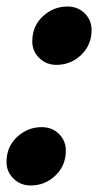

<svg xmlns="http://www.w3.org/2000/svg" viewBox="-32 -557 301 589"><path d="M67 -430Q67 -477 99.5 -507Q132 -537 175 -537Q207 -537 228 -516Q249 -495 249 -465Q249 -419 217 -388.5Q185 -358 141 -358Q110 -358 88.5 -379Q67 -400 67 -430ZM-12 -60Q-12 -107 20.5 -137Q53 -167 96 -167Q128 -167 149 -146Q170 -125 170 -95Q170 -49 138 -18.5Q106 12 62 12Q31 12 9.5 -9Q-12 -30 -12 -60Z"/></svg>

Font: Radio Canada Condensed
Style: Bold Italic
Weight: 700
Width: 3
Italic angle: -12°
Designer: Charles Daoud, Etienne Aubert Bonn, Alexandre Saumier Demers, Jacques Le Bailly
Foundry: Radio-Canada
Version: Version 2.104; ttfautohint (v1.8.4.7-5d5b);gftools[0.9.28.de